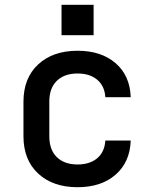

<svg xmlns="http://www.w3.org/2000/svg" viewBox="-20 -772 640 802"><path d="M304 10Q201 10 139.5 -47Q78 -104 78 -203V-347Q78 -446 139.5 -503Q201 -560 304 -560Q403 -560 463 -508Q523 -456 526 -366H420Q417 -413 386 -439Q355 -465 304 -465Q249 -465 217.5 -434.5Q186 -404 186 -348V-203Q186 -146 217.5 -115.5Q249 -85 304 -85Q355 -85 386 -111Q417 -137 420 -185H526Q523 -95 463 -42.5Q403 10 304 10ZM237 -752H371V-625H237Z"/></svg>

Font: Tiny SemiBold
Style: Regular
Weight: 600
Designer: Philipp Nurullin, Konstantin Bulenkov
Foundry: JetBrains
Version: Version 2.251; ttfautohint (v1.8.4.7-5d5b)